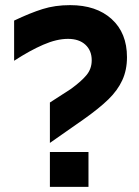

<svg xmlns="http://www.w3.org/2000/svg" viewBox="-20 -728 543 748"><path d="M174.4 -328.6 255.8 -381.2Q298 -411.9 317.6 -436.2Q337.3 -460.4 337.3 -493.2Q337.3 -531.2 312.6 -553.9Q287.9 -576.6 244.8 -576.6Q200.8 -576.6 148.3 -553.7Q95.8 -530.9 35 -491.3V-647.8Q97.3 -677.5 145.8 -692.7Q194.2 -708 253.3 -708Q355.2 -708 414.9 -653.8Q474.7 -599.6 474.7 -505.2Q474.7 -455.2 456.5 -415.7Q438.4 -376.2 402.8 -341.4Q367.2 -306.6 306.5 -263.6L174.4 -171.2ZM174.4 -135.9H324.7V0H174.4Z"/></svg>

Font: TASA Explorer VF
Style: Regular
Weight: 400
Designer: Weizhong Zhang
Foundry: Local Remote
Version: Version 1.000;Glyphs 3.2 (3192)